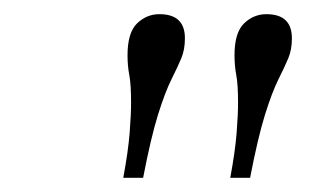

<svg xmlns="http://www.w3.org/2000/svg" viewBox="-20 -710 451 271"><path d="M182 -459H154Q161 -497 163 -522.5Q165 -548 165 -565Q165 -591 162.5 -604Q160 -617 160 -632Q160 -664 173.5 -677Q187 -690 205 -690Q241 -690 241 -656Q241 -640 236 -628Q231 -616 222 -598Q213 -580 203 -548Q193 -516 182 -459ZM333 -459H305Q312 -497 314 -522.5Q316 -548 316 -565Q316 -591 313.5 -604Q311 -617 311 -632Q311 -664 324.5 -677Q338 -690 356 -690Q392 -690 392 -656Q392 -640 387 -628Q382 -616 373 -598Q364 -580 354 -548Q344 -516 333 -459Z"/></svg>

Font: Inria Serif Light
Style: Italic
Weight: 300
Italic angle: -10°
Designer: Black Foundry Team
Foundry: Black Foundry
Version: Version 1.000; ttfautohint (v1.8.3)